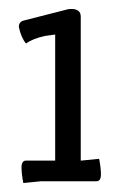

<svg xmlns="http://www.w3.org/2000/svg" viewBox="-20 -675 261 428"><path d="M139 -655Q160 -655 160 -638V-317H161L201 -321Q205 -301 205 -286Q205 -271 195 -271H72L32 -267Q28 -287 28 -302Q28 -317 38 -317H103V-598L81 -595Q53 -589 38 -578Q27 -591 22 -615Q22 -626 32 -629L130 -654Q134 -655 139 -655Z"/></svg>

Font: el_Medula One
Style: Regular
Weight: 400
Designer: Luciano Vergara
Foundry: Luciano Vergara
Version: Version 1.002 August 17, 2020